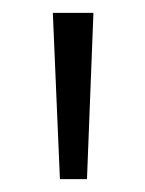

<svg xmlns="http://www.w3.org/2000/svg" viewBox="-20 -734 225 298"><path d="M62 -714 73 -456H115L125 -714Z"/></svg>

Font: Noto Sans Thai Looped ExtraCondensed Light
Style: Regular
Weight: 300
Width: 2
Designer: Sasikarn Vongin, Ben Mitchell
Foundry: The Fontpad Ltd
Version: Version 1.001